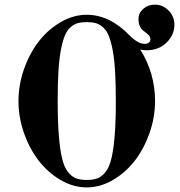

<svg xmlns="http://www.w3.org/2000/svg" viewBox="-20 -794 780 832"><path d="M356 -730Q455.1 -730 542 -640.1Q578.1 -604 606.9 -604Q618.2 -604 625 -609.4Q631.8 -614.7 631.8 -623Q631.8 -632.3 626.5 -639.2Q621.1 -646 613.5 -651.4Q606 -656.7 598.4 -663.3Q590.8 -669.9 585.4 -681.9Q580.1 -693.8 580.1 -710.9Q580.1 -737.3 600.6 -755.6Q621.1 -773.9 650.9 -773.9Q685.5 -773.9 710.7 -748.3Q735.8 -722.7 735.8 -687Q735.8 -643.1 701.9 -609.6Q668 -576.2 615.2 -576.2Q601.1 -576.2 587.9 -579.1Q651.9 -477.1 651.9 -356Q651.9 -285.2 627.7 -216.8Q603.5 -148.4 563.5 -96.9Q523.4 -45.4 468.8 -13.7Q414.1 18.1 356 18.1Q297.9 18.1 243.2 -13.7Q188.5 -45.4 148.4 -96.9Q108.4 -148.4 84.2 -216.8Q60.1 -285.2 60.1 -356Q60.1 -426.8 84.2 -495.1Q108.4 -563.5 148.4 -615Q188.5 -666.5 243.2 -698.2Q297.9 -730 356 -730ZM230 -356Q230 -268.1 234.9 -207.5Q239.7 -147 248.8 -108.6Q257.8 -70.3 273.9 -49.6Q290 -28.8 308.8 -21.5Q327.6 -14.2 356 -14.2Q384.3 -14.2 403.1 -21.5Q421.9 -28.8 438 -49.6Q454.1 -70.3 463.1 -108.6Q472.2 -147 477.1 -207.5Q481.9 -268.1 481.9 -356Q481.9 -429.2 478.8 -483.2Q475.6 -537.1 468.5 -575.2Q461.4 -613.3 451.9 -637.2Q442.4 -661.1 427.5 -674.8Q412.6 -688.5 396 -693.4Q379.4 -698.2 356 -698.2Q332.5 -698.2 315.9 -693.4Q299.3 -688.5 284.4 -674.8Q269.5 -661.1 260 -637.2Q250.5 -613.3 243.4 -575.2Q236.3 -537.1 233.2 -483.2Q230 -429.2 230 -356Z"/></svg>

Font: Flanker Steampunk
Style: Bold
Weight: 700
Designer: Alexey Kryukov, Leonardo Di Lena
Foundry: Alexey Kryukov, Leonardo Di Lena
Version: 1.210